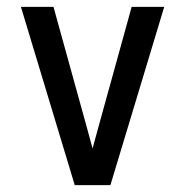

<svg xmlns="http://www.w3.org/2000/svg" viewBox="-20 -540 540 560"><path d="M302 0H198L41 -520H136L232 -173Q236 -157 241 -140Q246 -123 250 -107Q254 -123 259 -140Q264 -157 268 -173L364 -520H459Z"/></svg>

Font: Iosevka Fixed Medium
Style: Regular
Weight: 500
Monospace: yes
Designer: Belleve Invis
Foundry: Belleve Invis
Version: Version 32.3.0